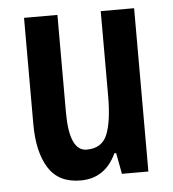

<svg xmlns="http://www.w3.org/2000/svg" viewBox="-45 -585 574 636"><g transform="rotate(-5 242.0 -266.5)"><path d="M424 -543V0H336L323 -70H317Q280 10 198 10Q125 10 91.5 -43.5Q58 -97 58 -189V-543H169V-219Q169 -90 227 -90Q278 -90 295.5 -133.5Q313 -177 313 -262V-543Z"/></g></svg>

Font: Noto Sans Lao UI ExtCond SemBd
Style: Regular
Weight: 600
Width: 2
Designer: Monotype Design Team
Foundry: Monotype Imaging Inc.
Version: Version 2.000; ttfautohint (v1.8.4.7-5d5b)